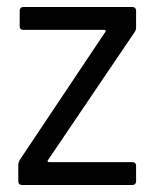

<svg xmlns="http://www.w3.org/2000/svg" viewBox="-20 -526 441 546"><path d="M42 0H357C363 0 367 -4 367 -10V-55C367 -61 363 -65 357 -65H119C116 -65 114 -68 116 -70L363 -435C366 -439 367 -444 367 -448V-496C367 -502 363 -506 357 -506H46C40 -506 36 -502 36 -496V-451C36 -445 40 -441 46 -441H277C280 -441 282 -438 280 -436L36 -71C34 -67 32 -62 32 -58V-10C32 -4 36 0 42 0Z"/></svg>

Font: Barlow Semi Condensed
Style: Regular
Weight: 400
Width: 4
Designer: Jeremy Tribby
Foundry: Tribby Type
Version: Version 1.422;hotconv 1.0.109;makeotfexe 2.5.65596